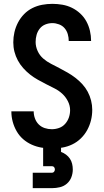

<svg xmlns="http://www.w3.org/2000/svg" viewBox="-20 -763 540 997"><path d="M249 8Q276 8 303 3.5Q330 -1 355 -13Q380 -25 400 -44.5Q420 -64 433 -88Q446 -112 452.5 -138.5Q459 -165 459 -193Q459 -217 453 -241Q447 -265 435.5 -286.5Q424 -308 407.5 -326Q391 -344 371.5 -359Q352 -374 331 -386Q310 -398 288 -409.5Q266 -421 244.5 -432Q223 -443 204.5 -459Q186 -475 175.5 -498Q165 -521 165 -545Q165 -564 170 -582Q175 -600 186.5 -614.5Q198 -629 215.5 -636Q233 -643 252 -643Q269 -643 286.5 -636.5Q304 -630 315.5 -616.5Q327 -603 332 -585.5Q337 -568 337 -550Q337 -550 337 -550Q337 -550 337 -550H453Q453 -550 453 -550.5Q453 -551 453 -551Q453 -577 447 -603Q441 -629 428.5 -652Q416 -675 396.5 -693Q377 -711 353.5 -722.5Q330 -734 304 -738.5Q278 -743 252 -743Q225 -743 198.5 -738Q172 -733 148 -721Q124 -709 105 -689.5Q86 -670 73.5 -646Q61 -622 55 -596Q49 -570 49 -543Q49 -518 55 -494.5Q61 -471 72.5 -449.5Q84 -428 100.5 -409.5Q117 -391 136 -376Q155 -361 176.5 -349Q198 -337 219.5 -326Q241 -315 263 -304Q285 -293 303 -276.5Q321 -260 332.5 -237.5Q344 -215 344 -191Q344 -171 337.5 -152.5Q331 -134 318 -119.5Q305 -105 286.5 -98.5Q268 -92 249 -92Q230 -92 212 -98Q194 -104 181 -117Q168 -130 161.5 -148Q155 -166 155 -184Q155 -184 155 -184Q155 -184 155 -185H39Q39 -184 39 -184Q39 -184 39 -184Q39 -157 46 -131Q53 -105 66.5 -81.5Q80 -58 100 -40.5Q120 -23 144.5 -12Q169 -1 195.5 3.5Q222 8 249 8ZM150 214H250Q271 214 291.5 209Q312 204 327.5 190.5Q343 177 350.5 157.5Q358 138 358 117Q358 102 354.5 87.5Q351 73 343 61Q335 49 323 40Q311 31 297 26V0H204V100H250Q257 100 261 105Q265 110 265 117Q265 123 261 128.5Q257 134 250 134H150Z"/></svg>

Font: Iosevka SS09
Style: Bold
Weight: 700
Monospace: yes
Designer: Belleve Invis
Foundry: Belleve Invis
Version: Version 5.2.1; ttfautohint (v1.8.3)